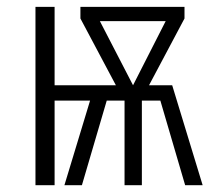

<svg xmlns="http://www.w3.org/2000/svg" viewBox="-20 -543 624 563"><path d="M484.9 -293 574.2 0H522.9L450.2 -248H396V0H345.2V-248H293L220.2 0H168.9L244.1 -248H140.1V0H84V-522.9H140.1V-293H319.8L215.8 -488.8V-522.9H521V-488.8L417 -293ZM272.9 -481 370.1 -293 465.8 -481Z"/></svg>

Font: Fira Sans Compressed Light
Style: Regular
Weight: 300
Width: 1
Designer: Carrois Corporate & Edenspiekermann AG
Foundry: Carrois Corporate GbR & Edenspiekermann AG
Version: Version 4.203;PS 004.203;hotconv 1.0.88;makeotf.lib2.5.64775